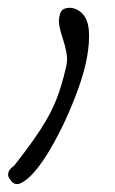

<svg xmlns="http://www.w3.org/2000/svg" viewBox="-33 -191 292 486"><path d="M7 223Q32 191 50.5 165Q69 139 84.5 112.5Q100 86 111.5 56Q123 26 133 -16Q139 -37 135.5 -56Q132 -75 126.5 -91.5Q121 -108 117.5 -124Q114 -140 119 -156Q122 -166 130.5 -169Q139 -172 147.5 -171Q156 -170 164 -165.5Q172 -161 176 -156Q190 -141 192 -112.5Q194 -84 187.5 -47.5Q181 -11 166 31Q151 73 133 112Q115 151 94.5 186Q74 221 55 243Q36 265 20 272.5Q4 280 -6 265Q-13 257 -12.5 250.5Q-12 244 -9 239.5Q-6 235 -1 231.5Q4 228 7 223Z"/></svg>

Font: Liu Jian Mao Cao
Style: Regular
Weight: 400
Designer: ZhongQi
Foundry: ZhongQi
Version: Version 1.001